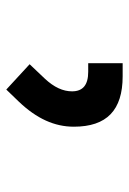

<svg xmlns="http://www.w3.org/2000/svg" viewBox="83 -816 419 626"><g transform="rotate(90 293.0 -503.5)"><path d="M272.5 -314 312.5 -355.5C367.2 -413.1 393.6 -471.2 393.6 -534.2C393.6 -641.6 339.8 -693.4 229 -693.4H186.5V-581.1H214.4C257.3 -581.1 278.3 -564 278.3 -528.3C278.3 -499 265.1 -469.7 236.8 -439.5L189.9 -390.1Z"/></g></svg>

Font: Cascadia Mono SemiBold
Style: Regular
Weight: 600
Monospace: yes
Designer: Aaron Bell
Foundry: Saja Typeworks
Version: Version 2404.023